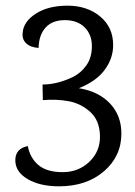

<svg xmlns="http://www.w3.org/2000/svg" viewBox="-20 -642 475 677"><path d="M116 -473Q87 -475 72 -489.5Q57 -504 60 -527Q63 -566 106.5 -594Q150 -622 218.5 -622Q287 -622 333 -584Q379 -546 379 -483Q379 -436 349 -395.5Q319 -355 258 -331Q327 -320 367.5 -277.5Q408 -235 408 -171Q408 -91 346.5 -38Q285 15 188 15Q121 15 77.5 -10.5Q34 -36 34 -77Q34 -118 78 -127Q86 -85 115.5 -60Q145 -35 201 -35Q257 -35 295.5 -72Q334 -109 332.5 -163.5Q331 -218 298 -247.5Q265 -277 223 -285Q181 -293 131 -289L130 -344Q181 -344 236 -370Q265 -384 284.5 -411.5Q304 -439 304 -479.5Q304 -520 278.5 -545.5Q253 -571 208.5 -571Q164 -571 140.5 -544.5Q117 -518 116 -473Z"/></svg>

Font: Karma
Style: Regular
Weight: 400
Designer: Joana Correia
Foundry: Indian Type Foundry
Version: Version 1.202;PS 1.0;hotconv 1.0.78;makeotf.lib2.5.61930; tt